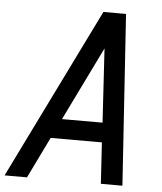

<svg xmlns="http://www.w3.org/2000/svg" viewBox="-98 -848 754 896"><g transform="rotate(5 278.5 -400.0)"><path d="M-43 0 350 -800H456L509 0H408L396 -193H156L62 0ZM391 -285 370 -631 201 -285Z"/></g></svg>

Font: Victor Mono Thin
Style: Bold Italic
Weight: 700
Italic angle: -12°
Monospace: yes
Version: Version 1.561;gftools[0.9.30]